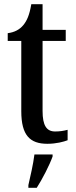

<svg xmlns="http://www.w3.org/2000/svg" viewBox="-20 -679 362 920"><path d="M207 10C250 10 286 0 304 -7V-57C285 -52 267 -49 244 -49C203 -49 184 -78 184 -147V-483H295V-536H184V-659H130C121 -606 109 -580 92 -559C74 -537 49 -524 17 -520V-483H82V-146C82 -30 124 10 207 10ZM116 208V221H156C183 179 217 113 232 71V61H145C139 109 126 164 116 208Z"/></svg>

Font: Noto Serif Thai Condensed Medium
Style: Regular
Weight: 500
Width: 3
Designer: Monotype Design Team
Foundry: Monotype Imaging Inc.
Version: Version 2.002